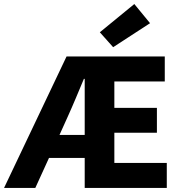

<svg xmlns="http://www.w3.org/2000/svg" viewBox="-34 -932 899 952"><path d="M303 -356C329 -413 355 -477 382 -541H386V-263H261ZM-14 0H141L209 -149H386V0H793V-124H533V-274H744V-397H533V-528H783V-652H296ZM527 -698 710 -817 632 -912 461 -772Z"/></svg>

Font: Giro Sans Regular
Style: Bold
Weight: 700
Designer: Paul D. Hunt
Foundry: Adobe Systems Incorporated
Version: Version 1.000;PS 1.0;hotconv 1.0.88;makeotf.lib2.5.647800